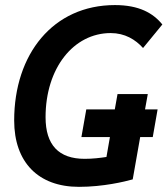

<svg xmlns="http://www.w3.org/2000/svg" viewBox="-20 -723 657 753"><path d="M289.6 9.8C384.8 9.8 469.2 -10.7 500.5 -19.5L529.8 -185.5H579.1L598.1 -293.9H548.8L559.6 -354H440.9L430.2 -293.9H318.4L299.3 -185.5H411.1L397.5 -107.4C372.1 -103.5 343.3 -100.1 312 -100.1C210.4 -100.1 158.7 -154.3 158.7 -263.2C158.7 -456.5 269 -593.3 414.1 -593.3C469.7 -593.3 511.2 -567.9 541 -534.7L616.7 -627C580.6 -671.4 525.9 -703.1 430.7 -703.1C188 -703.1 35.6 -510.7 35.6 -250.5C35.6 -86.9 129.9 9.8 289.6 9.8Z"/></svg>

Font: Cascadia Mono PL SemiBold
Style: Italic
Weight: 600
Italic angle: -10°
Monospace: yes
Designer: Aaron Bell
Foundry: Saja Typeworks
Version: Version 2404.023